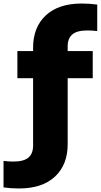

<svg xmlns="http://www.w3.org/2000/svg" viewBox="-80 -838 571 1088"><path d="M27.5 230Q2.5 230 -17.5 228.5Q-37.5 227 -60 224V74Q-29 77.5 -4.5 77.5Q54.5 77.5 81 55Q107.5 32.5 107.5 -13V-395H18.5V-548.5H107.5V-567.5Q107.5 -683.5 179.5 -750.8Q251.5 -818 383 -818Q408 -818 428.2 -816.5Q448.5 -815 471 -812V-662Q440 -665.5 415.5 -665.5Q356.5 -665.5 330 -643Q303.5 -620.5 303.5 -575V-548.5H445.5V-395H303.5V-20.5Q303.5 95.5 231.5 162.8Q159.5 230 27.5 230Z"/></svg>

Font: Encode Sans SemiExpanded SemiExpanded ExtraBold
Style: Regular
Weight: 800
Width: 6
Designer: Multiple Designers
Foundry: Impallari Type
Version: Version 3.000; ttfautohint (v1.8.3) -l 8 -r 50 -G 200 -x 14 